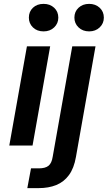

<svg xmlns="http://www.w3.org/2000/svg" viewBox="-20 -751 556 991"><path d="M28 0 119 -512H239L148 0ZM205 -589Q171 -589 150 -609.5Q129 -630 129 -660Q129 -691 150 -711Q171 -731 205 -731Q238 -731 259.5 -711Q281 -691 281 -660Q281 -630 259.5 -609.5Q238 -589 205 -589ZM121 220 140 118H180Q214 118 230.5 104.5Q247 91 252 58L353 -512H473L372 59Q362 117 336 152.5Q310 188 270.5 204Q231 220 179 220ZM440 -589Q407 -589 385.5 -609.5Q364 -630 364 -660Q364 -691 385.5 -711Q407 -731 440 -731Q473 -731 494.5 -711Q516 -691 516 -660Q516 -630 494.5 -609.5Q473 -589 440 -589Z"/></svg>

Font: DM Sans 12pt SemiBold
Style: Italic
Weight: 600
Italic angle: -10°
Version: Version 4.004;gftools[0.9.30]